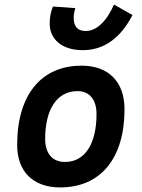

<svg xmlns="http://www.w3.org/2000/svg" viewBox="-20 -817 626 847"><path d="M245.1 9.8C423.8 9.8 529.3 -118.2 529.3 -335C529.3 -456.1 459 -527.3 339.8 -527.3C161.1 -527.3 55.7 -397.5 55.7 -177.7C55.7 -60.1 126 9.8 245.1 9.8ZM266.6 -102.5C211.4 -102.5 179.2 -140.1 179.2 -203.6C179.2 -336.4 232.4 -415 321.8 -415C375 -415 405.8 -377.4 405.8 -314C405.8 -181.2 354 -102.5 266.6 -102.5ZM344.7 -595.7C435.1 -595.7 509.3 -644.5 564.5 -750.5L482.9 -796.9C450.7 -723.6 406.2 -680.2 358.4 -680.2C319.3 -680.2 305.2 -703.6 305.2 -737.8C305.2 -748.5 306.2 -763.2 312.5 -781.2L213.4 -788.1C203.1 -762.7 199.2 -738.3 199.2 -712.9C199.2 -643.6 253.9 -595.7 344.7 -595.7Z"/></svg>

Font: Cascadia Mono PL SemiBold
Style: Italic
Weight: 600
Italic angle: -10°
Monospace: yes
Designer: Aaron Bell
Foundry: Saja Typeworks
Version: Version 2404.023